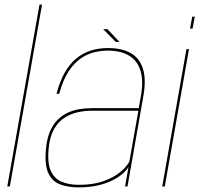

<svg xmlns="http://www.w3.org/2000/svg" viewBox="-20 -805 874 829"><path d="M11.5 0H22.5L161.5 -785H150.5Z M319 4Q368.5 4 406 -5.2Q443.5 -14.5 470.2 -28.8Q497 -43 513 -58Q529 -73 535 -85L520 0H530.5L598.5 -387Q612 -462 597.2 -508.2Q582.5 -554.5 544 -576Q505.5 -597.5 446.5 -597.5Q406 -597.5 371.5 -586.5Q337 -575.5 308.8 -552Q280.5 -528.5 259.2 -491Q238 -453.5 224 -400H235.5Q253.5 -466 283.2 -507Q313 -548 353.8 -567.2Q394.5 -586.5 445 -586.5Q500 -586.5 536.2 -565.5Q572.5 -544.5 586.5 -500.2Q600.5 -456 587.5 -386L579 -338H376.5Q350 -338 323.2 -333.8Q296.5 -329.5 272.2 -318.2Q248 -307 228.2 -287.2Q208.5 -267.5 195.5 -236.8Q182.5 -206 178.5 -162Q172 -93.5 188.5 -57.8Q205 -22 239.2 -9Q273.5 4 319 4ZM321.5 -7Q280 -7 248 -19.5Q216 -32 200 -65.8Q184 -99.5 190 -163Q194.5 -214 212.5 -246.2Q230.5 -278.5 257.5 -296Q284.5 -313.5 315.2 -320.2Q346 -327 376 -327H577.5L538.5 -107Q526.5 -84.5 498.2 -61.2Q470 -38 426 -22.5Q382 -7 321.5 -7ZM480 -624H496L444 -679H425.5Z M680.5 0H691.5L796 -593H785ZM810 -733 800.5 -681.5H811.5L821 -733Z"/></svg>

Font: Anybody Thin
Style: Italic
Weight: 100
Italic angle: -10°
Designer: Tyler Finck
Foundry: Etcetera Type Company
Version: Version 1.114;gftools[0.9.25]